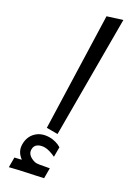

<svg xmlns="http://www.w3.org/2000/svg" viewBox="-250 -695 719 986"><g transform="rotate(30 109.5 -202.5)"><path d="M59.1 205.1Q40.5 191.4 31 174.1Q21.5 156.7 21.5 134.3Q21.5 89.8 50.3 62Q79.1 34.2 126.5 34.2Q135.3 34.2 144.3 35.4Q153.3 36.6 161.9 39.1Q170.4 41.5 178.5 44.9Q186.5 48.3 194.3 53.2V109.4Q155.3 91.3 130.4 91.3Q107.4 91.3 91.3 101.8Q75.2 112.3 75.2 134.3Q75.2 168.5 123 182.1Q126.5 183.1 133.8 183.1Q139.6 183.1 150.6 181.4Q161.6 179.7 178 176.3Q194.3 172.9 205.6 171.4V230Q186.5 234.4 159.4 240.2Q132.3 246.1 112.1 250.2Q91.8 254.4 66.7 260.3Q41.5 266.1 20.5 271.5V214.4Q25.9 212.9 33 211.4Q40 210 46.9 208.3Q53.7 206.5 59.1 205.1ZM67.4 -650.4 151.9 -677.2V-1H88.4Z"/></g></svg>

Font: Samim FD
Style: FD
Weight: 400
Foundry: DejaVu fonts team - Redesigned by Saber Rastikerdar
Version: Version 4.00 December 17, 2020